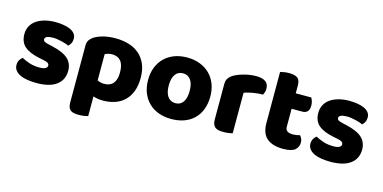

<svg xmlns="http://www.w3.org/2000/svg" viewBox="-74 -988 3113 1561"><g transform="rotate(15 1483.0 -207.5)"><path d="M462 -145Q462 -69 405 -26Q348 17 237 17Q195 17 159 11Q123 5 97.5 -7.5Q72 -20 57.5 -39Q43 -58 43 -84Q43 -108 53 -124.5Q63 -141 77 -152Q106 -136 143.5 -123.5Q181 -111 230 -111Q261 -111 277.5 -120Q294 -129 294 -144Q294 -158 282 -166Q270 -174 242 -179L212 -185Q125 -202 82.5 -238.5Q40 -275 40 -343Q40 -380 56 -410Q72 -440 101 -460Q130 -480 170.5 -491Q211 -502 260 -502Q297 -502 329.5 -496.5Q362 -491 386 -480Q410 -469 424 -451.5Q438 -434 438 -410Q438 -387 429.5 -370.5Q421 -354 408 -343Q400 -348 384 -353.5Q368 -359 349 -363.5Q330 -368 310.5 -371Q291 -374 275 -374Q242 -374 224 -366.5Q206 -359 206 -343Q206 -332 216 -325Q226 -318 254 -312L285 -305Q381 -283 421.5 -244.5Q462 -206 462 -145Z M767 -501Q827 -501 878.5 -485.5Q930 -470 967 -438Q1004 -406 1025 -357.5Q1046 -309 1046 -242Q1046 -178 1028 -130Q1010 -82 977 -49.5Q944 -17 897.5 -1Q851 15 794 15Q751 15 714 2V168Q704 171 682 174.5Q660 178 637 178Q615 178 597.5 175Q580 172 568 163Q556 154 550 138.5Q544 123 544 98V-382Q544 -409 555.5 -426Q567 -443 587 -457Q618 -477 664 -489Q710 -501 767 -501ZM769 -119Q872 -119 872 -242Q872 -306 846.5 -337Q821 -368 773 -368Q754 -368 739 -363.5Q724 -359 713 -353V-133Q725 -127 739 -123Q753 -119 769 -119Z M1632 -243Q1632 -181 1613 -132.5Q1594 -84 1559.5 -51Q1525 -18 1477 -1Q1429 16 1370 16Q1311 16 1263 -2Q1215 -20 1180.5 -53.5Q1146 -87 1127 -135Q1108 -183 1108 -243Q1108 -302 1127 -350Q1146 -398 1180.5 -431.5Q1215 -465 1263 -483Q1311 -501 1370 -501Q1429 -501 1477 -482.5Q1525 -464 1559.5 -430.5Q1594 -397 1613 -349Q1632 -301 1632 -243ZM1282 -243Q1282 -182 1305.5 -149.5Q1329 -117 1371 -117Q1413 -117 1435.5 -150Q1458 -183 1458 -243Q1458 -303 1435 -335.5Q1412 -368 1370 -368Q1328 -368 1305 -335.5Q1282 -303 1282 -243Z M1885 -1Q1875 2 1853.5 5Q1832 8 1809 8Q1787 8 1769.5 5Q1752 2 1740 -7Q1728 -16 1721.5 -31.5Q1715 -47 1715 -72V-372Q1715 -395 1723.5 -411.5Q1732 -428 1748 -441Q1764 -454 1787.5 -464.5Q1811 -475 1838 -483Q1865 -491 1894 -495.5Q1923 -500 1952 -500Q2000 -500 2028 -481.5Q2056 -463 2056 -421Q2056 -407 2052 -393.5Q2048 -380 2042 -369Q2021 -369 1999 -367Q1977 -365 1956 -361Q1935 -357 1916.5 -352.5Q1898 -348 1885 -342Z M2296 -167Q2296 -141 2312.5 -130Q2329 -119 2359 -119Q2374 -119 2390 -121.5Q2406 -124 2418 -128Q2427 -117 2433.5 -103.5Q2440 -90 2440 -71Q2440 -33 2411.5 -9Q2383 15 2311 15Q2223 15 2175.5 -25Q2128 -65 2128 -155V-583Q2139 -586 2159.5 -589.5Q2180 -593 2203 -593Q2247 -593 2271.5 -577.5Q2296 -562 2296 -512V-448H2427Q2433 -437 2438.5 -420.5Q2444 -404 2444 -384Q2444 -349 2428.5 -333.5Q2413 -318 2387 -318H2296Z M2936 -145Q2936 -69 2879 -26Q2822 17 2711 17Q2669 17 2633 11Q2597 5 2571.5 -7.5Q2546 -20 2531.5 -39Q2517 -58 2517 -84Q2517 -108 2527 -124.5Q2537 -141 2551 -152Q2580 -136 2617.5 -123.5Q2655 -111 2704 -111Q2735 -111 2751.5 -120Q2768 -129 2768 -144Q2768 -158 2756 -166Q2744 -174 2716 -179L2686 -185Q2599 -202 2556.5 -238.5Q2514 -275 2514 -343Q2514 -380 2530 -410Q2546 -440 2575 -460Q2604 -480 2644.5 -491Q2685 -502 2734 -502Q2771 -502 2803.5 -496.5Q2836 -491 2860 -480Q2884 -469 2898 -451.5Q2912 -434 2912 -410Q2912 -387 2903.5 -370.5Q2895 -354 2882 -343Q2874 -348 2858 -353.5Q2842 -359 2823 -363.5Q2804 -368 2784.5 -371Q2765 -374 2749 -374Q2716 -374 2698 -366.5Q2680 -359 2680 -343Q2680 -332 2690 -325Q2700 -318 2728 -312L2759 -305Q2855 -283 2895.5 -244.5Q2936 -206 2936 -145Z"/></g></svg>

Font: Baloo Bhai
Style: Regular
Weight: 400
Designer: Supriya Tembe, Noopur Datye and Ek Type
Foundry: Ek Type
Version: Version 1.443;PS 1.000;hotconv 16.6.51;makeotf.lib2.5.65220;